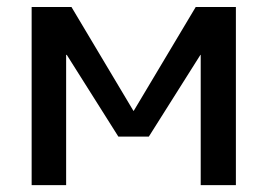

<svg xmlns="http://www.w3.org/2000/svg" viewBox="-20 -540 779 560"><path d="M72.3 0V-519.5H188.5L369.1 -216.8H370.1L550.8 -519.5H668V0H565.4V-379.9H564.5L414.1 -141.6H325.2L174.8 -379.9H172.9V0Z"/></svg>

Font: GenEi M Gothic v2 Medium
Style: Regular
Weight: 500
Version: Version 2.0